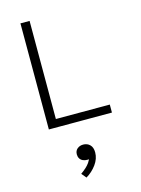

<svg xmlns="http://www.w3.org/2000/svg" viewBox="-157 -816 934 1276"><g transform="rotate(-15 310.0 -178.0)"><path d="M115 0V-730H178V0ZM549 0H151V-55H549ZM251.5 208.5Q251.5 184 268 170Q284.5 156 309 156Q336.5 156 354.8 174Q373 192 373 226.5Q373 270 344.5 309.2Q316 348.5 274 373.5L246.5 340.5Q267 326 282.2 312.2Q297.5 298.5 308.8 282.5Q320 266.5 325.5 247.5L338.5 255.5Q326.5 261 311 261Q293 261 279.5 254.8Q266 248.5 258.8 236.5Q251.5 224.5 251.5 208.5Z"/></g></svg>

Font: Monaspace Neon Var ExtraLight
Style: Regular
Weight: 200
Designer: Riley Cran and the Lettermatic Team
Version: Version 1.200 (Monaspace Neon Var)